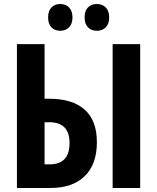

<svg xmlns="http://www.w3.org/2000/svg" viewBox="-20 -933 779 953"><path d="M64 0V-713.9H201.2V-442.9H224.1Q339.4 -442.9 400.1 -388.9Q460.9 -335 460.9 -227.1Q460.9 -117.7 400.6 -58.8Q340.3 0 231 0ZM539.1 0V-713.9H675.8V0ZM201.2 -117.2H226.1Q325.2 -117.2 325.2 -223.1Q325.2 -326.2 225.1 -326.2H201.2ZM218.8 -846.2Q218.8 -879.4 235.4 -896.2Q252 -913.1 278.8 -913.1Q306.6 -913.1 323.2 -895.5Q339.8 -877.9 339.8 -846.2Q339.8 -815.4 323.2 -797.9Q306.6 -780.3 278.8 -780.3Q252 -780.3 235.4 -797.1Q218.8 -814 218.8 -846.2ZM399.9 -846.2Q399.9 -879.4 416.5 -896.2Q433.1 -913.1 460.9 -913.1Q488.8 -913.1 505.4 -895.5Q522 -877.9 522 -846.2Q522 -815.4 505.4 -797.9Q488.8 -780.3 460.9 -780.3Q433.1 -780.3 416.5 -797.6Q399.9 -814.9 399.9 -846.2Z"/></svg>

Font: Open Sans Condensed
Style: Bold
Weight: 700
Width: 3
Designer: Monotype Design Team
Foundry: Monotype Imaging Inc.
Version: Version 3.003; ttfautohint (v1.8.4)